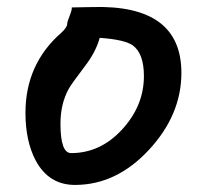

<svg xmlns="http://www.w3.org/2000/svg" viewBox="-20 -469 568 543"><path d="M52 -150Q52 -288 154 -377Q170 -392 170 -401Q170 -407 177 -424.5Q184 -442 183 -448L240 -449Q493 -457 493 -263Q493 -144 401 -45Q309 54 192 54Q118 54 81 -15Q52 -70 52 -150ZM151 -119Q151 -36 181 -36Q264 -36 325.5 -103Q387 -170 387 -254Q387 -318 355 -341Q332 -357 262 -362Q251 -322 221 -283Q180 -229 174 -217Q151 -175 151 -119Z"/></svg>

Font: Wortlaut AH
Style: SemiBold
Weight: 600
Designer: Andreas Höfeld
Foundry: Fontgrube AH
Version: Version 2.59